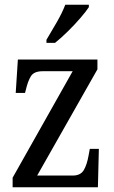

<svg xmlns="http://www.w3.org/2000/svg" viewBox="-20 -786 479 806"><path d="M33 0V-40L285 -487H159Q123 -487 110 -466.5Q97 -446 88 -407L85 -396H46L55 -536H389V-495L136 -49H285Q318 -49 331.5 -71.5Q345 -94 352 -134L357 -161H395L391 0ZM175 -619Q196 -654 218.5 -693Q241 -732 254 -766H353V-756Q342 -739 318 -711Q294 -683 265 -654.5Q236 -626 211 -606H175Z"/></svg>

Font: Noto Serif Armenian Condensed
Style: Regular
Weight: 400
Width: 3
Designer: Monotype Design Team
Foundry: Monotype Imaging Inc.
Version: Version 2.008; ttfautohint (v1.8.4.7-5d5b)